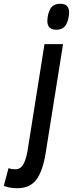

<svg xmlns="http://www.w3.org/2000/svg" viewBox="-156 -774 385 1014"><path d="M163 -754Q209 -754 209 -708Q208 -671 193 -644Q178 -617 141 -617Q94 -617 94 -664Q95 -701 110 -727.5Q125 -754 163 -754ZM177 -541 86 29Q71 127 37 173.5Q3 220 -65 220Q-81 220 -99.5 217.5Q-118 215 -136 208L-111 114Q-100 118 -92 119Q-84 120 -75 120Q-48 120 -33.5 95Q-19 70 -11 25L79 -541Z"/></svg>

Font: Georama ExtraCondensed SemiBold
Style: Italic
Weight: 600
Width: 2
Italic angle: -9°
Designer: Jean-Baptiste Levee
Foundry: Production Type
Version: Version 1.000